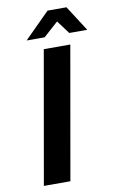

<svg xmlns="http://www.w3.org/2000/svg" viewBox="-98 -946 608 998"><g transform="rotate(-10 206.5 -447.0)"><path d="M50 0H190L313 -700H173ZM227 -894 93 -760H188L266 -830L318 -760H413L327 -894Z"/></g></svg>

Font: Scada
Style: Bold Italic
Weight: 700
Designer: Jovanny Lemonad
Foundry: Jovanny Lemonad
Version: Version 3.005